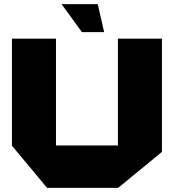

<svg xmlns="http://www.w3.org/2000/svg" viewBox="-20 -913 837 933"><path d="M553 0V-725H767V-175L554 0ZM209 0 38 -205V-206H553V0ZM38 -206V-725H252V-206ZM378 -757 280 -892V-893H455L486 -757Z"/></svg>

Font: Foldit ExtraBold
Style: Regular
Weight: 800
Version: Version 1.003